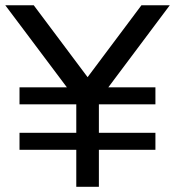

<svg xmlns="http://www.w3.org/2000/svg" viewBox="-32 -718 672 738"><path d="M261.2 -316.9H43V-382.3H225.1L-11.7 -697.8H97.7L304.7 -421.4L511.7 -697.8H620.6L384.3 -382.3H565.4V-316.9H348.1V-207.5H565.4V-142.1H348.1V0H261.2V-142.1H43V-207.5H261.2Z"/></svg>

Font: Qaz
Style: Regular
Weight: 400
Designer: GGBotNet
Foundry: f0n7
Version: 0.70